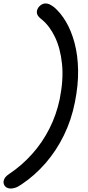

<svg xmlns="http://www.w3.org/2000/svg" viewBox="-81 -830 509 1110"><path d="M-19 260Q-32 260 -42 254.5Q-52 249 -57 238.5Q-62 228 -60 216Q-58 206 -51 196Q-44 186 -27 175Q46 126 105 60Q164 -6 204.5 -86Q245 -166 264 -256Q287 -370 277.5 -460.5Q268 -551 237 -615.5Q206 -680 161 -717Q141 -732 135.5 -744.5Q130 -757 133 -769Q137 -786 151.5 -798Q166 -810 182 -810Q193 -810 203 -806Q213 -802 231 -789Q269 -757 300 -705Q331 -653 350 -582Q369 -511 370.5 -424.5Q372 -338 352 -239Q332 -137 288.5 -48Q245 41 183 112.5Q121 184 45 235Q22 251 7 255.5Q-8 260 -19 260Z"/></svg>

Font: Shantell Sans
Style: Italic
Weight: 400
Italic angle: -11°
Designer: Stephen Nixon, Anya Danilova, Shantell Martin
Foundry: Arrow Type
Version: Version 1.011;[c5ecc13dd]